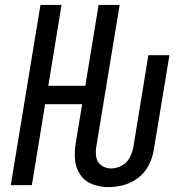

<svg xmlns="http://www.w3.org/2000/svg" viewBox="-20 -755 760 783"><path d="M421 8Q453 8 485 -0.5Q517 -9 544.5 -30.5Q572 -52 587 -82Q602 -112 607 -143L671 -530H585L524 -156Q520 -134 509 -112.5Q498 -91 476.5 -79.5Q455 -68 433 -68Q411 -68 393.5 -80.5Q376 -93 372.5 -115Q369 -137 373 -159L468 -735H382L328 -405H177L231 -735H145L24 0H110L164 -330H315L289 -172Q283 -137 286 -103.5Q289 -70 307 -43Q325 -16 356 -4Q387 8 421 8Z"/></svg>

Font: Iosevka Sparkle
Style: Italic
Weight: 400
Italic angle: -9°
Designer: Belleve Invis
Foundry: Belleve Invis
Version: Version 4.5.0; ttfautohint (v1.8.3)